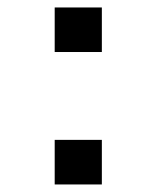

<svg xmlns="http://www.w3.org/2000/svg" viewBox="-20 -489 415 509"><path d="M125 -118.2H250V0H125ZM125 -469.2H250V-351.1H125Z"/></svg>

Font: Monda
Style: Regular
Weight: 400
Designer: Vernon Adams
Foundry: Vernon Adams
Version: Version 2.100; ttfautohint (v1.8.3)